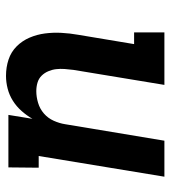

<svg xmlns="http://www.w3.org/2000/svg" viewBox="16 -584 568 640"><g transform="rotate(-90 300.0 -264.0)"><path d="M31 0 100 -419H61L62 -520H237L224 -440Q235 -459 250 -476Q265 -493 284 -505Q303 -517 324.5 -522.5Q346 -528 367 -528Q396 -528 421.5 -519.5Q447 -511 465.5 -492.5Q484 -474 494.5 -449.5Q505 -425 508.5 -398Q512 -371 510.5 -343Q509 -315 504 -287L473 -101H512V0H337L387 -303Q389 -318 390 -332.5Q391 -347 389.5 -360.5Q388 -374 382.5 -387Q377 -400 367.5 -409.5Q358 -419 344.5 -423Q331 -427 316 -427Q297 -427 277 -421Q257 -415 241.5 -401.5Q226 -388 217.5 -369Q209 -350 206 -331L151 0Z"/></g></svg>

Font: Iosevka HT Extended
Style: Bold Italic
Weight: 700
Width: 7
Italic angle: -9°
Monospace: yes
Designer: Belleve Invis
Foundry: Belleve Invis
Version: Version 32.3.0; ttfautohint (v1.8.4)